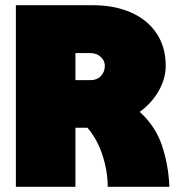

<svg xmlns="http://www.w3.org/2000/svg" viewBox="-20 -718 690 738"><path d="M41 -698H336Q420 -698 483.5 -670Q547 -642 582 -589.5Q617 -537 617 -465Q617 -417 590.5 -369.5Q564 -322 517 -288Q578 -233 603 -157.5Q628 -82 631 0H394Q394 -60 374 -121.5Q354 -183 316 -227H270V0H41ZM327 -410Q353 -410 368 -426Q383 -442 383 -465Q383 -485 367 -499.5Q351 -514 326 -514H270V-410Z"/></svg>

Font: Azeret Mono Black
Style: Regular
Weight: 900
Designer: Martin Vácha
Foundry: Displaay
Version: Version 1.000; Glyphs 3.0.3, build 3074